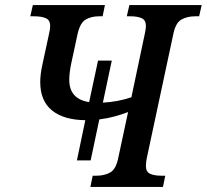

<svg xmlns="http://www.w3.org/2000/svg" viewBox="-20 -734 812 754"><path d="M282 -104 315 -262Q230 -263 184 -300.5Q138 -338 138 -412Q138 -441 146 -478L173 -603Q177 -620 177 -632Q177 -655 160 -662.5Q143 -670 114 -670H99L109 -714H392L383 -670H369Q339 -670 317 -657.5Q295 -645 285 -602L260 -486Q252 -448 252 -421Q252 -345 330 -333L365 -496H419L384 -331Q443 -334 496 -352L549 -603Q553 -621 553 -632Q553 -655 536.5 -662.5Q520 -670 493 -670H478L488 -714H772L762 -670H746Q716 -670 693 -657.5Q670 -645 661 -602L556 -111Q553 -94 553 -82Q553 -59 569.5 -51.5Q586 -44 614 -44H629L620 0H335L344 -44H359Q390 -44 412.5 -56.5Q435 -69 444 -112L483 -294Q460 -285 431 -277Q402 -269 370 -265L336 -104Z"/></svg>

Font: Noto Serif SemiCondensed Medium
Style: Italic
Weight: 500
Width: 4
Italic angle: -12°
Designer: Monotype Design Team
Foundry: Monotype Imaging Inc.
Version: Version 2.013